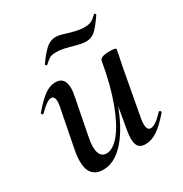

<svg xmlns="http://www.w3.org/2000/svg" viewBox="-138 -665 749 785"><g transform="rotate(-30 236.0 -272.5)"><path d="M61 -65Q61 -89 67 -119L102 -297Q105 -312 105 -322Q105 -348 88 -348Q78 -348 64 -338Q50 -328 31 -309Q29 -307 27 -307Q24 -307 22 -310.5Q20 -314 23 -317Q58 -358 83.5 -376.5Q109 -395 136 -395Q180 -395 180 -342Q180 -324 174 -297L143 -138Q137 -110 137 -90Q137 -38 173 -38Q204 -38 236.5 -78Q269 -118 297.5 -194.5Q326 -271 344 -376L360 -375Q340 -258 305 -170Q270 -82 224.5 -34.5Q179 13 129 13Q61 13 61 -65ZM288 -41Q288 -60 292 -80L344 -376Q347 -394 391 -394Q421 -394 421 -387L417 -365Q407 -318 406 -312L365 -89Q363 -80 363 -66Q363 -37 381 -37Q403 -37 442 -79Q443 -80 445 -80Q448 -80 450.5 -76.5Q453 -73 450 -70Q415 -29 386.5 -10Q358 9 330 9Q308 9 298 -3Q288 -15 288 -41ZM142 -473Q139 -473 136.5 -475.5Q134 -478 136 -480Q157 -511 179.5 -533Q202 -555 230 -555Q246 -555 279 -544Q285 -542 308.5 -536Q332 -530 353 -530Q373 -530 385 -536Q397 -542 412 -557Q412 -558 414 -558Q416 -558 418 -555Q420 -552 419 -550Q389 -506 371 -491Q353 -476 329 -476Q313 -476 294.5 -481Q276 -486 271 -487Q254 -492 236 -496Q218 -500 202 -500Q179 -500 169.5 -494.5Q160 -489 143 -473Z"/></g></svg>

Font: Cormorant Infant SemiBold
Style: Italic
Weight: 600
Italic angle: -10°
Designer: Christian Thalmann (Catharsis Fonts)
Foundry: Catharsis Fonts
Version: Version 4.000